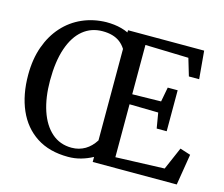

<svg xmlns="http://www.w3.org/2000/svg" viewBox="-106 -897 1218 1046"><g transform="rotate(15 503.0 -373.5)"><path d="M495.5 -28.5Q464.5 -11.5 430 -1.8Q395.5 8 358 8Q252 8 179.5 -39.2Q107 -86.5 70 -171.2Q33 -256 33 -368Q33 -456.5 58.2 -527.2Q83.5 -598 129 -648.5Q174.5 -699 236.2 -726.2Q298 -753.5 371 -755Q394.5 -755 415.8 -752.5Q437 -750 457.2 -744.5Q477.5 -739 495.5 -730.5V-743H925L939 -585.5H881L852 -683L608 -690V-412L770 -415L785.5 -497H841.5V-266H785L770.5 -352.5L608 -355.5V-57L883.5 -67L938.5 -194L998 -175L969.5 0H495.5ZM363.5 -45Q385 -45 404 -50.2Q423 -55.5 439.5 -65.2Q456 -75 470 -89.2Q484 -103.5 495.5 -121.5V-637.5Q481.5 -659.5 462.8 -673.8Q444 -688 419.5 -695Q395 -702 364 -702Q300.5 -702 253.8 -663.8Q207 -625.5 181.5 -551.2Q156 -477 156 -368.5Q156 -273 180.2 -200Q204.5 -127 251 -86Q297.5 -45 363.5 -45Z"/></g></svg>

Font: Merriweather Light 18pt Medium
Style: Regular
Weight: 500
Version: Version 2.100